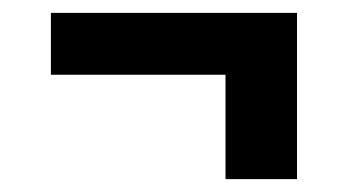

<svg xmlns="http://www.w3.org/2000/svg" viewBox="-20 -408 540 298"><path d="M330 -130V-292H59V-388H441V-130Z"/></svg>

Font: Iosevka SS18
Style: Bold
Weight: 700
Monospace: yes
Designer: Belleve Invis
Foundry: Belleve Invis
Version: Version 25.1.1; ttfautohint (v1.8.4)